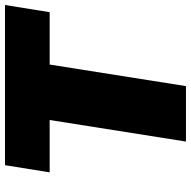

<svg xmlns="http://www.w3.org/2000/svg" viewBox="-18 -726 745 748"><g transform="rotate(-90 354.0 -352.5)"><path d="M176 0 260 -531H56L84 -705H708L680 -531H476L392 0Z"/></g></svg>

Font: Mulish ExtraBlack
Style: Italic
Weight: 1000
Italic angle: -9°
Designer: Vernon Adams
Foundry: Vernon Adams
Version: Version 3.603; ttfautohint (v1.8.3)